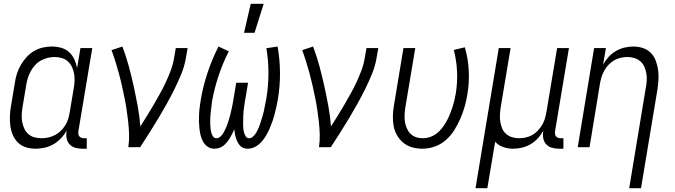

<svg xmlns="http://www.w3.org/2000/svg" viewBox="-20 -772 3540 1007"><path d="M167 8Q140 8 116 0.5Q92 -7 74.5 -24Q57 -41 47 -64.5Q37 -88 34 -113Q31 -138 32 -164.5Q33 -191 38 -218L58 -338Q61 -361 68.5 -384.5Q76 -408 88.5 -430Q101 -452 118.5 -471.5Q136 -491 158 -504Q180 -517 204 -522.5Q228 -528 252 -528Q278 -528 302 -521Q326 -514 343 -498Q360 -482 370 -460.5Q380 -439 384 -414L402 -520H464L391 -83Q390 -76 391 -69Q392 -62 396 -57Q400 -52 406.5 -49.5Q413 -47 421 -47H435V8H412Q393 8 375 3Q357 -2 345 -15Q333 -28 329.5 -46Q326 -64 329 -83L330 -88Q318 -66 300 -47Q282 -28 260.5 -15.5Q239 -3 214.5 2.5Q190 8 167 8ZM198 -47Q216 -47 234 -51Q252 -55 269 -64Q286 -73 299.5 -86.5Q313 -100 323 -116Q333 -132 338 -149.5Q343 -167 346 -185L366 -305Q370 -325 371 -344.5Q372 -364 369 -383Q366 -402 358 -419.5Q350 -437 336.5 -449.5Q323 -462 304.5 -467.5Q286 -473 266 -473Q248 -473 230 -468.5Q212 -464 194.5 -454.5Q177 -445 164 -430.5Q151 -416 141.5 -399Q132 -382 126.5 -364.5Q121 -347 118 -329L98 -209Q95 -189 94 -169.5Q93 -150 96.5 -132Q100 -114 107.5 -97.5Q115 -81 128.5 -69Q142 -57 160 -52Q178 -47 198 -47Z M653 0Q658 -34 657 -67Q656 -100 652.5 -132.5Q649 -165 644 -197.5Q639 -230 632.5 -261.5Q626 -293 619 -324.5Q612 -356 603.5 -387Q595 -418 585.5 -448.5Q576 -479 565 -509L622 -528Q641 -478 655 -426.5Q669 -375 680.5 -322.5Q692 -270 702 -216.5Q712 -163 716 -109Q734 -137 752 -166Q770 -195 787 -224.5Q804 -254 820.5 -283.5Q837 -313 851 -343.5Q865 -374 876.5 -405Q888 -436 893 -468L902 -520H964L955 -468Q948 -426 931.5 -385.5Q915 -345 895.5 -305.5Q876 -266 854.5 -227.5Q833 -189 810 -150.5Q787 -112 763 -74.5Q739 -37 715 0Z M1260 -600 1295 -752H1363L1315 -600ZM1105 8Q1085 8 1070 -2Q1055 -12 1046 -27.5Q1037 -43 1032.5 -61Q1028 -79 1026 -97.5Q1024 -116 1023.5 -134.5Q1023 -153 1024 -172.5Q1025 -192 1027.5 -211Q1030 -230 1033 -249Q1045 -320 1068.5 -390.5Q1092 -461 1126 -528L1180 -503Q1148 -440 1126 -373.5Q1104 -307 1092 -240Q1091 -230 1089.5 -219Q1088 -208 1087 -197.5Q1086 -187 1084.5 -176.5Q1083 -166 1083 -155.5Q1083 -145 1082.5 -134.5Q1082 -124 1083 -113.5Q1084 -103 1085 -93Q1086 -83 1089 -73.5Q1092 -64 1098 -55.5Q1104 -47 1115 -47Q1127 -47 1137 -56.5Q1147 -66 1153 -77Q1159 -88 1164 -99Q1169 -110 1173 -121.5Q1177 -133 1180.5 -144.5Q1184 -156 1187 -167.5Q1190 -179 1192.5 -190.5Q1195 -202 1197.5 -213.5Q1200 -225 1202 -236.5Q1204 -248 1206 -260L1219 -338H1281L1268 -260Q1266 -248 1264 -236.5Q1262 -225 1260.5 -213.5Q1259 -202 1257.5 -190.5Q1256 -179 1256 -167.5Q1256 -156 1255.5 -144.5Q1255 -133 1255 -121.5Q1255 -110 1256 -99Q1257 -88 1260 -77Q1263 -66 1269 -56.5Q1275 -47 1287 -47Q1298 -47 1308 -56.5Q1318 -66 1324 -76.5Q1330 -87 1335 -98Q1340 -109 1343.5 -120Q1347 -131 1350.5 -142.5Q1354 -154 1357.5 -165Q1361 -176 1363.5 -187.5Q1366 -199 1368 -210.5Q1370 -222 1372.5 -233.5Q1375 -245 1377 -256Q1388 -323 1388 -389.5Q1388 -456 1377 -519L1436 -528Q1448 -461 1448.5 -390.5Q1449 -320 1437 -249Q1434 -230 1429.5 -211Q1425 -192 1420 -172.5Q1415 -153 1408.5 -134.5Q1402 -116 1394 -97.5Q1386 -79 1375.5 -61Q1365 -43 1351 -27.5Q1337 -12 1318 -2Q1299 8 1279 8Q1267 8 1256.5 4Q1246 0 1238.5 -8.5Q1231 -17 1226 -27Q1221 -37 1217.5 -48Q1214 -59 1212 -70.5Q1210 -82 1209 -94Q1204 -82 1198 -70.5Q1192 -59 1185.5 -48Q1179 -37 1171 -27Q1163 -17 1152.5 -8.5Q1142 0 1129.5 4Q1117 8 1105 8Z M1653 0Q1658 -34 1657 -67Q1656 -100 1652.5 -132.5Q1649 -165 1644 -197.5Q1639 -230 1632.5 -261.5Q1626 -293 1619 -324.5Q1612 -356 1603.5 -387Q1595 -418 1585.5 -448.5Q1576 -479 1565 -509L1622 -528Q1641 -478 1655 -426.5Q1669 -375 1680.5 -322.5Q1692 -270 1702 -216.5Q1712 -163 1716 -109Q1734 -137 1752 -166Q1770 -195 1787 -224.5Q1804 -254 1820.5 -283.5Q1837 -313 1851 -343.5Q1865 -374 1876.5 -405Q1888 -436 1893 -468L1902 -520H1964L1955 -468Q1948 -426 1931.5 -385.5Q1915 -345 1895.5 -305.5Q1876 -266 1854.5 -227.5Q1833 -189 1810 -150.5Q1787 -112 1763 -74.5Q1739 -37 1715 0Z M2196 8Q2169 8 2143 1Q2117 -6 2097 -22Q2077 -38 2063.5 -60.5Q2050 -83 2045 -109Q2040 -135 2040.5 -162.5Q2041 -190 2046 -218L2096 -520H2158L2106 -209Q2103 -190 2102 -171Q2101 -152 2103.5 -134.5Q2106 -117 2113 -100.5Q2120 -84 2132 -71.5Q2144 -59 2161 -53Q2178 -47 2197 -47Q2216 -47 2235.5 -53.5Q2255 -60 2271 -72.5Q2287 -85 2299.5 -101.5Q2312 -118 2322 -136Q2332 -154 2339.5 -172.5Q2347 -191 2353 -209.5Q2359 -228 2363.5 -247Q2368 -266 2371 -285Q2380 -343 2377 -400Q2374 -457 2360 -510L2418 -524Q2435 -466 2438.5 -403Q2442 -340 2431 -276Q2426 -244 2417 -212.5Q2408 -181 2394.5 -150Q2381 -119 2363 -90Q2345 -61 2319 -38Q2293 -15 2260.5 -3.5Q2228 8 2196 8Z M2474 215 2596 -520H2658L2606 -209Q2603 -189 2602 -170Q2601 -151 2604 -133Q2607 -115 2614 -98Q2621 -81 2634.5 -69.5Q2648 -58 2665.5 -52.5Q2683 -47 2702 -47Q2720 -47 2738 -51Q2756 -55 2772 -64Q2788 -73 2801 -87Q2814 -101 2823.5 -117Q2833 -133 2838 -150Q2843 -167 2846 -185L2902 -520H2964L2891 -83Q2890 -76 2891 -69Q2892 -62 2896 -57Q2900 -52 2906.5 -49.5Q2913 -47 2921 -47H2935V8H2912Q2893 8 2875 3Q2857 -2 2845 -15Q2833 -28 2829.5 -46Q2826 -64 2829 -83L2830 -87Q2818 -65 2801 -46.5Q2784 -28 2762.5 -15.5Q2741 -3 2717.5 2.5Q2694 8 2671 8Q2644 8 2618.5 -1Q2593 -10 2577 -29L2536 215Z M3280 215 3367 -311Q3371 -331 3372 -350Q3373 -369 3370 -387Q3367 -405 3359.5 -422Q3352 -439 3338.5 -450.5Q3325 -462 3307.5 -467.5Q3290 -473 3271 -473Q3253 -473 3235.5 -469Q3218 -465 3202 -456Q3186 -447 3172.5 -433Q3159 -419 3150 -403Q3141 -387 3135.5 -370Q3130 -353 3127 -335L3072 0H3010L3096 -520H3158L3143 -433Q3155 -455 3172 -473.5Q3189 -492 3210.5 -504.5Q3232 -517 3255.5 -522.5Q3279 -528 3302 -528Q3328 -528 3352 -520Q3376 -512 3393 -495Q3410 -478 3419 -454.5Q3428 -431 3431.5 -406Q3435 -381 3433.5 -355Q3432 -329 3428 -302L3342 215Z"/></svg>

Font: Iosevka SS18 Light
Style: Italic
Weight: 300
Italic angle: -9°
Monospace: yes
Designer: Belleve Invis
Foundry: Belleve Invis
Version: Version 25.1.1; ttfautohint (v1.8.4)